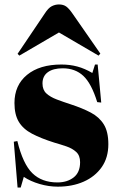

<svg xmlns="http://www.w3.org/2000/svg" viewBox="-20 -825 535 863"><path d="M59 18 42 -188 58 -191Q83 -88 125.5 -46.5Q168 -5 238 -5Q282 -5 311 -27.5Q340 -50 340 -96Q340 -126 322.5 -142Q305 -158 278.5 -167Q252 -176 224 -184Q164 -203 124 -224Q84 -245 64.5 -277.5Q45 -310 45 -362Q45 -442 101.5 -488.5Q158 -535 256 -535Q294 -535 327.5 -526Q361 -517 395 -497L407 -535H419L435 -364L417 -366Q391 -450 354.5 -484Q318 -518 262 -518Q219 -518 195 -500.5Q171 -483 171 -450Q171 -421 188.5 -405Q206 -389 235 -378Q264 -367 298 -356Q350 -339 388 -319Q426 -299 446.5 -266Q467 -233 467 -177Q467 -116 437 -73.5Q407 -31 356 -8.5Q305 14 240 14Q199 14 158 2Q117 -10 87 -30L73 18ZM67 -575 59 -583 181 -764Q197 -789 212.5 -797Q228 -805 245 -805Q265 -805 278 -795.5Q291 -786 308 -761L431 -584L423 -575L245 -679Z"/></svg>

Font: Literata 72pt ExtraBold
Style: Regular
Weight: 800
Designer: Latin by Veronika Burian and Jose Scaglione. Greek by Irene Vlachou. Cyrillic by Vera Evstafieva.
Foundry: TypeTogether
Version: Version 3.002